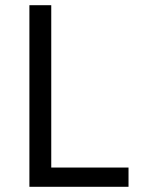

<svg xmlns="http://www.w3.org/2000/svg" viewBox="-20 -718 541 738"><path d="M93 0V-698H177V-74H474V0Z"/></svg>

Font: IBM Plex Thai
Style: Regular
Weight: 400
Designer: Mike Abbink, Paul van der Laan, Pieter van Rosmalen, Ben Mitchell, Mark Frömberg
Foundry: Bold Monday
Version: Version 1.0